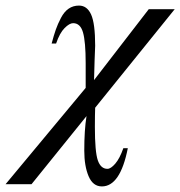

<svg xmlns="http://www.w3.org/2000/svg" viewBox="-128 -461 646 688"><path d="M498 -428 213 -75Q212 -49 212 -6Q212 83 222.5 113.5Q233 144 257 144Q269 144 285 125.5Q301 107 314 70H330Q303 207 237 207Q205 207 189.5 170.5Q174 134 174 79Q174 5 182 -45L-15 199H-108L179 -146V-235Q179 -311 169.5 -344.5Q160 -378 134 -378Q121 -378 103.5 -360.5Q86 -343 73 -305H57Q65 -335 72 -355Q79 -375 90.5 -397Q102 -419 118 -430Q134 -441 155 -441Q184 -441 198.5 -409Q213 -377 213 -297Q213 -294 212.5 -284Q212 -274 211 -245.5Q210 -217 209 -174L405 -428Z"/></svg>

Font: STIX
Style: Italic
Weight: 400
Italic angle: -16.33°
Designer: MicroPress Inc., with final additions and corrections provided by Coen Hoffman, Elsevier (retired)
Version: Version 1.1.1